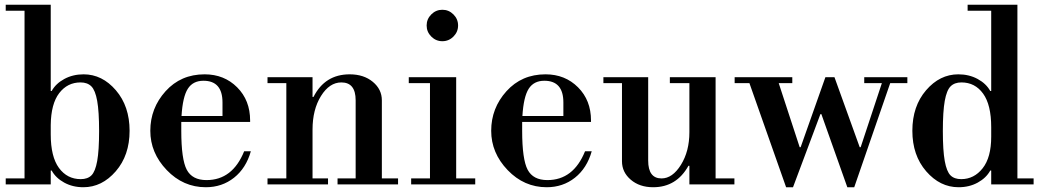

<svg xmlns="http://www.w3.org/2000/svg" viewBox="-20 -774 4370 806"><path d="M4 -729V-754H193V-392H197Q214 -423 250 -442.5Q286 -462 331 -462Q409 -462 466.5 -395Q524 -328 524 -225Q524 -122 466 -55Q408 12 330 12Q285 12 249.5 -7.5Q214 -27 197 -58H193V0H4V-25H83V-729ZM319 -22Q348 -22 364 -38Q380 -54 388 -98Q396 -142 396 -224Q396 -306 388 -350.5Q380 -395 363.5 -411.5Q347 -428 318 -428Q263 -428 228.5 -383Q194 -338 193 -249V-210Q193 -116 227.5 -69Q262 -22 319 -22Z M1030 -262H741V-225Q741 -105 764 -61.5Q787 -18 847 -18Q956 -18 1005 -139H1033Q1013 -68 962.5 -28Q912 12 844 12Q749 12 680 -60Q611 -132 611 -225Q611 -320 675 -391Q739 -462 839 -462Q921 -462 975.5 -407.5Q1030 -353 1030 -268ZM914 -287V-344Q914 -435 834 -435Q790 -435 768.5 -401.5Q747 -368 742 -287Z M1103 -425V-450H1292V-367H1296Q1344 -462 1448 -462Q1507 -462 1545 -430.5Q1583 -399 1583 -353V-25H1651V0H1397V-25H1473V-353Q1473 -428 1413 -428Q1363 -428 1327.5 -371Q1292 -314 1292 -230V-25H1357V0H1103V-25H1182V-425Z M1696 -425V-450H1895V-25H1975V0H1706V-25H1785V-425ZM1790.5 -620.5Q1771 -640 1771 -667Q1771 -694 1790.5 -713.5Q1810 -733 1837 -733Q1864 -733 1883.5 -713.5Q1903 -694 1903 -667Q1903 -640 1883.5 -620.5Q1864 -601 1837 -601Q1810 -601 1790.5 -620.5Z M2461 -262H2172V-225Q2172 -105 2195 -61.5Q2218 -18 2278 -18Q2387 -18 2436 -139H2464Q2444 -68 2393.5 -28Q2343 12 2275 12Q2180 12 2111 -60Q2042 -132 2042 -225Q2042 -320 2106 -391Q2170 -462 2270 -462Q2352 -462 2406.5 -407.5Q2461 -353 2461 -268ZM2345 -287V-344Q2345 -435 2265 -435Q2221 -435 2199.5 -401.5Q2178 -368 2173 -287Z M2984 -450V-25H3063V0H2874V-78H2870Q2820 12 2722 12Q2665 12 2628 -19.5Q2591 -51 2591 -97V-425H2513V-450H2701V-100Q2701 -25 2757 -25Q2803 -25 2838.5 -82Q2874 -139 2874 -219V-425H2792V-450Z M3280 12 3126 -425H3064V-450H3306V-425H3249L3337 -156H3341L3445 -450H3483L3589 -156H3593L3682 -425H3608V-450H3789V-425H3717L3566 12H3537L3428 -295H3424L3309 12Z M4319 -25V0H4141V-58H4137Q4120 -27 4084.5 -7.5Q4049 12 4004 12Q3926 12 3868 -55Q3810 -122 3810 -225Q3810 -328 3867.5 -395Q3925 -462 4003 -462Q4048 -462 4084 -442.5Q4120 -423 4137 -392H4141V-729H4042V-754H4251V-25ZM4015 -22Q4069 -22 4105 -67.5Q4141 -113 4141 -200V-240Q4141 -334 4107 -381Q4073 -428 4016 -428Q3987 -428 3970.5 -411.5Q3954 -395 3946 -350.5Q3938 -306 3938 -224Q3938 -142 3946 -98Q3954 -54 3970 -38Q3986 -22 4015 -22Z"/></svg>

Font: Libre Bodoni
Style: Regular
Weight: 400
Designer: Pablo Impallari, Rodrigo Fuenzalida
Foundry: Pablo Impallari, Rodrigo Fuenzalida
Version: Version 1.001